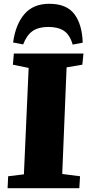

<svg xmlns="http://www.w3.org/2000/svg" viewBox="-20 -992 464 1012"><path d="M131 -634 48 -651 53 -710H420L414 -651L331 -637L308 -75L402 -63L398 0H20L23 -63L106 -73ZM363 -757Q348 -809 317 -829.5Q286 -850 235 -850Q183 -850 152 -828.5Q121 -807 102 -758L49 -768Q62 -863 108.5 -917.5Q155 -972 240 -972Q331 -972 372 -917.5Q413 -863 416 -767Z"/></svg>

Font: Literata 36pt ExtraBold
Style: Italic
Weight: 800
Italic angle: -2°
Designer: Latin by Veronika Burian and Jose Scaglione. Greek by Irene Vlachou. Cyrillic by Vera Evstafieva
Foundry: TypeTogether
Version: Version 3.002